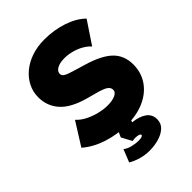

<svg xmlns="http://www.w3.org/2000/svg" viewBox="-266 -833 1177 1177"><g transform="rotate(-45 323.0 -244.5)"><path d="M332.5 15Q248.5 15 169.2 -10.5Q90 -36 35 -84L128.5 -233Q149 -209 183.5 -191Q218 -173 257.5 -163Q297 -153 332.5 -153Q372.5 -153 398.5 -164.5Q424.5 -176 424.5 -197Q424.5 -217.5 404.5 -230.8Q384.5 -244 330.5 -258L278.5 -272Q164.5 -303 115.5 -358.2Q66.5 -413.5 66.5 -489Q66.5 -536.5 87.2 -577.5Q108 -618.5 145.2 -649.2Q182.5 -680 233 -697Q283.5 -714 342.5 -714Q427.5 -714 500.8 -689.2Q574 -664.5 617.5 -621L520.5 -476Q503 -496.5 475.5 -512.2Q448 -528 415 -537Q382 -546 348.5 -546Q322 -546 302.5 -539.8Q283 -533.5 272.2 -522.8Q261.5 -512 261.5 -498Q261.5 -485.5 270.5 -477.5Q279.5 -469.5 300.2 -462Q321 -454.5 356.5 -444L407.5 -429Q521.5 -395.5 571.5 -346.5Q621.5 -297.5 621.5 -220Q621.5 -150.5 585.5 -97.5Q549.5 -44.5 484.5 -14.8Q419.5 15 332.5 15ZM319.5 225Q277 225 240.5 213.8Q204 202.5 178.5 187L211.5 104Q231 120.5 261.2 127.2Q291.5 134 312.5 134Q332 134 341.8 130.5Q351.5 127 351.5 121Q351.5 112 330.8 108.2Q310 104.5 286.5 109L250.5 42L278.5 -20H380.5L365.5 26Q422.5 32 455 55.5Q487.5 79 487.5 121Q487.5 157 462.5 180Q437.5 203 399 214Q360.5 225 319.5 225Z"/></g></svg>

Font: Geologica Thin Roman Black
Style: Regular
Weight: 900
Version: Version 1.010;gftools[0.9.28]